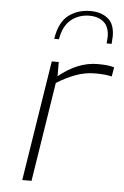

<svg xmlns="http://www.w3.org/2000/svg" viewBox="-54 -807 546 846"><g transform="rotate(5 218.5 -384.0)"><path d="M161 -532H192V-469Q276 -538 364 -538Q412 -538 437 -530L430 -489Q401 -496 357 -496Q312 -496 270.5 -480.5Q229 -465 187 -439L118 0H77ZM312 -768Q359 -768 389 -744Q419 -720 419 -666Q419 -656 417 -632H395Q397 -654 397 -661Q397 -705 373 -726Q349 -747 309 -747Q263 -747 228.5 -719.5Q194 -692 184 -632H163Q175 -707 215.5 -737.5Q256 -768 312 -768Z"/></g></svg>

Font: Exo ExtraLight
Style: Italic
Weight: 275
Italic angle: -9°
Designer: Natanael Gama
Foundry: Natanael Gama
Version: Version 1.500; ttfautohint (v1.6)